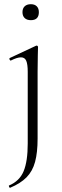

<svg xmlns="http://www.w3.org/2000/svg" viewBox="-20 -612 295 914"><path d="M161 -388Q161 -381 160 -349.5Q159 -318 159 -271V48Q159 114 147 158.5Q135 203 106.5 232Q78 261 28 282Q26 283 23.5 277.5Q21 272 23 271Q73 250 92.5 203Q112 156 112 71V-270Q112 -306 105 -322.5Q98 -339 80 -339Q71 -339 59.5 -335.5Q48 -332 32 -324Q28 -323 25.5 -328.5Q23 -334 27 -336L151 -394Q153 -395 154 -395Q157 -395 159 -393Q161 -391 161 -388ZM127 -516Q108 -516 97.5 -526Q87 -536 87 -554Q87 -572 97.5 -582Q108 -592 127 -592Q145 -592 155 -582Q165 -572 165 -554Q165 -516 127 -516Z"/></svg>

Font: Cormorant Garamond Light Light
Style: Regular
Weight: 300
Version: Version 4.001